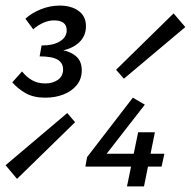

<svg xmlns="http://www.w3.org/2000/svg" viewBox="-54 -668 684 688"><path d="M109 -318Q66 -318 38 -334Q10 -350 -10 -373L25 -412Q41 -392 61 -380.5Q81 -369 108 -369Q135 -369 153.5 -382Q172 -395 172 -419Q172 -443 152 -454.5Q132 -466 88 -466L95 -505Q137 -505 161 -520Q185 -535 185 -559Q185 -578 173 -586.5Q161 -595 140 -595Q121 -595 101.5 -586.5Q82 -578 65 -563L37 -601Q60 -622 93 -635Q126 -648 160 -648Q201 -648 227.5 -629Q254 -610 254 -574Q254 -539 229.5 -516Q205 -493 164 -486L167 -489Q200 -483 219.5 -465.5Q239 -448 239 -416Q239 -385 221 -363Q203 -341 173.5 -329.5Q144 -318 109 -318ZM7 -27 -34 -76 187 -263 215 -230ZM390 -386 362 -418 568 -620 610 -571ZM401 0 441 -194H501L462 0ZM252 -71 258 -105 422 -318 465 -293 328 -117H535L525 -71Z"/></svg>

Font: Source Code Pro ExtraLight Medium
Style: Italic
Weight: 500
Italic angle: -11°
Monospace: yes
Version: Version 1.016;hotconv 1.0.116;makeotfexe 2.5.65601